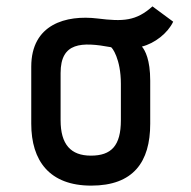

<svg xmlns="http://www.w3.org/2000/svg" viewBox="-20 -563 600 602"><path d="M451 -310C451 -376 435 -405 425 -417C465 -427 506 -459 523 -495L458 -543C407 -497 366 -495 286 -505C187 -517 78 -487 78 -354V-175C78 -59 135 19 266 19C398 19 451 -55 451 -175ZM359 -186C359 -106 329 -75 265 -75C202 -75 170 -110 170 -186V-334C170 -431 236 -432 328 -415C331 -415 359 -379 359 -300Z"/></svg>

Font: Advent Pro
Style: SemiBold
Weight: 600
Designer: Andreas Kalpakidis
Foundry: Andreas Kalpakidis
Version: Version 2.002 2008